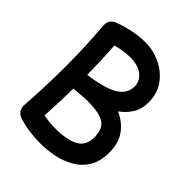

<svg xmlns="http://www.w3.org/2000/svg" viewBox="-213 -833 1001 1001"><g transform="rotate(45 287.5 -332.5)"><path d="M545.4 -173.8Q545.4 -107.4 518.8 -64.2Q492.2 -21 448.7 3.4Q405.3 27.8 355 37.8Q304.7 47.9 256.8 47.9Q215.8 47.9 175 42.2Q134.3 36.6 97.7 24.9Q75.2 19 63.5 -1.5Q63 -2.4 62.5 -3.4Q62.5 -3.4 62.5 -3.4Q55.7 -16.6 56.2 -31.2Q56.2 -32.2 56.2 -33.2Q61.5 -104.5 64.2 -183.1Q66.9 -261.7 66.9 -330.6Q66.9 -416.5 63.5 -484.9Q60.1 -553.2 54.7 -618.7Q54.7 -620.1 54.7 -622.1Q52.7 -648.4 72.8 -666.5Q72.8 -666.5 73.2 -666.5Q73.2 -666.5 73.2 -666.5Q80.6 -673.3 89.8 -676.8Q131.8 -692.9 179 -702.9Q226.1 -712.9 272.5 -712.9Q330.1 -712.9 383.5 -687.7Q437 -662.6 471.2 -615.5Q505.4 -568.4 505.4 -502.4Q505.4 -453.1 482.9 -417.5Q460.4 -381.8 425.3 -356.9Q479.5 -333.5 512.5 -288.3Q545.4 -243.2 545.4 -173.8ZM272.5 -601.6Q223.1 -601.6 168.9 -586.4Q172.4 -538.1 174.3 -488Q176.3 -438 177.2 -378.4Q286.1 -392.1 340.6 -423.1Q395 -454.1 395 -511.2Q395 -549.8 362.3 -575.7Q329.6 -601.6 272.5 -601.6ZM273.9 -283.2Q259.3 -283.2 231.2 -281Q203.1 -278.8 176.8 -276.4Q176.3 -227.1 174.3 -174.1Q172.4 -121.1 169.4 -71.3Q213.4 -62.5 256.8 -62.5Q339.8 -62.5 387 -86.9Q434.1 -111.3 434.1 -173.8Q434.1 -235.8 398.4 -259.5Q362.8 -283.2 273.9 -283.2Z"/></g></svg>

Font: Mikhak SemiBold
Style: Regular
Weight: 600
Designer: Amin Abedi
Version: Version 3.3